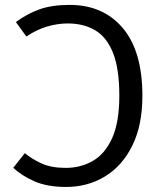

<svg xmlns="http://www.w3.org/2000/svg" viewBox="-20 -737 655 769"><path d="M258.5 -717.4Q393.3 -717.4 471.8 -624.6Q550.3 -531.8 550.3 -353.3Q550.3 -234.9 509.7 -153.3Q469.2 -71.8 400 -30Q330.8 11.8 244.6 11.8Q169.2 11.8 117.4 -11Q65.6 -33.8 33.3 -65.1L79.5 -123.6Q107.2 -100.5 145.9 -82.6Q184.6 -64.6 243.6 -64.6Q303.6 -64.6 352.3 -92.8Q401 -121 429.5 -184.6Q457.9 -248.2 457.9 -353.3Q457.9 -461.5 432.8 -524.9Q407.7 -588.2 361.3 -615.6Q314.9 -643.1 251.3 -643.1Q211.3 -643.1 169.5 -631Q127.7 -619 85.6 -590.8L43.6 -648.7Q89.7 -682.6 139.2 -700Q188.7 -717.4 258.5 -717.4Z"/></svg>

Font: FiraCode Nerd Font
Style: Regular
Weight: 400
Designer: Carrois Corporate, Edenspiekermann AG, Nikita Prokopov
Foundry: Carrois Corporate, Edenspiekermann AG, Nikita Prokopov
Version: Version 6.002;Nerd Fonts 2.2.2